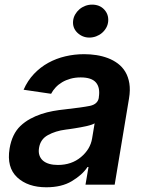

<svg xmlns="http://www.w3.org/2000/svg" viewBox="-20 -782 615 813"><path d="M20.6 -153.1Q30.9 -214.5 66.4 -248.6Q85.2 -266.3 107.6 -278.6Q130 -290.8 154.5 -299Q179 -307.2 204.5 -311.8Q230.1 -316.4 255 -318.9Q328.5 -327.1 361.2 -333.8Q393.8 -340.9 398.4 -367.9V-370Q404.8 -410.9 386.4 -432.5Q367.9 -454.2 321.7 -454.2Q298.3 -454.2 278.6 -448.7Q258.9 -443.2 243.1 -433.8Q227.3 -424.4 215.6 -411.8Q203.8 -399.1 196.4 -384.9L79.9 -402Q96.9 -440.7 123.9 -469.1Q150.9 -497.5 184.5 -516Q218 -534.4 256.7 -543.5Q295.5 -552.6 336.3 -552.6Q362.2 -552.6 388 -548.7Q413.7 -544.7 436.8 -536Q459.9 -527.3 479 -513Q498.2 -498.6 510.7 -477.8Q523.1 -457 527.7 -429Q532.3 -400.9 526.3 -365.1L465.6 0H342L354.8 -74.9H350.5Q339.1 -57.5 322.8 -43Q306.5 -28.4 284.1 -14.9Q241.1 11 176.1 11Q98 11 52.9 -30.9Q7.5 -73.2 20.6 -153.1ZM224.8 -83.5Q283 -83.5 322.8 -116.8Q362.6 -150.2 370 -195.7L380.7 -259.9Q376.1 -256.7 367 -253.7Q358 -250.7 346.4 -248Q334.9 -245.4 322.1 -243.1Q309.3 -240.8 297.2 -238.8Q285.2 -236.9 275 -235.4Q264.9 -234 258.9 -233.3Q236.5 -230.5 217.7 -224.6Q198.9 -218.8 182.9 -209.9Q150.9 -192.5 145.2 -155.2Q142.4 -137.8 147 -124.3Q151.6 -110.8 162.1 -101.7Q172.6 -92.7 188.6 -88.1Q204.5 -83.5 224.8 -83.5ZM289.4 -692.5Q290.8 -707.7 298.1 -720.5Q305.4 -733.3 316.4 -742.7Q327.4 -752.1 341.3 -757.3Q355.1 -762.4 370 -762.4Q385.3 -762.4 398.1 -757.5Q410.9 -752.5 420.8 -742.2Q440.3 -721.6 438.2 -692.5Q437.1 -677.6 430 -664.8Q422.9 -652 411.9 -642.6Q400.9 -633.2 386.9 -628Q372.9 -622.9 358.3 -622.9Q329.2 -622.9 307.5 -643.5Q286.9 -663.7 289.4 -692.5Z"/></svg>

Font: Inter P Semi Bold
Style: Italic
Weight: 600
Italic angle: 9.39999°
Designer: Rasmus Andersson
Foundry: rsms
Version: Version 3.018;git-588b23468